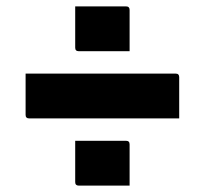

<svg xmlns="http://www.w3.org/2000/svg" viewBox="-20 -600 640 600"><path d="M215 -580H374Q385 -580 385 -569V-440H226Q215 -440 215 -451ZM60 -370H529Q540 -370 540 -359V-230H71Q60 -230 60 -241ZM215 -160H374Q385 -160 385 -149V-20H226Q215 -20 215 -31Z"/></svg>

Font: Recursive Mn Lnr St XBd
Style: Regular
Weight: 800
Monospace: yes
Version: Version 1.079;hotconv 1.0.112;makeotfexe 2.5.65598; ttfautoh